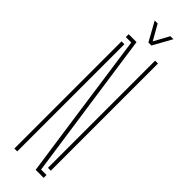

<svg xmlns="http://www.w3.org/2000/svg" viewBox="-313 -945 950 950"><g transform="rotate(45 162.5 -469.5)"><path d="M209 0 166 -300 98 -780H60V-800H115L151 -548L227 -20H265V0ZM60 0V-750H80V-297V0ZM245 -50V-552V-800H265V-50ZM158 -840 103 -939H124L169 -859L213 -939H234L179 -840Z"/></g></svg>

Font: Big Shoulders Stencil Display SC Thin
Style: Regular
Weight: 100
Designer: Patric King
Foundry: XO Type Co
Version: Version 2.001